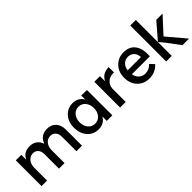

<svg xmlns="http://www.w3.org/2000/svg" viewBox="167 -1770 2804 2804"><g transform="rotate(-45 1569.0 -368.5)"><path d="M724 -536Q810 -536 860.5 -481Q911 -426 911 -331V0H796V-299Q796 -360 765.5 -394.5Q735 -429 683 -429Q622 -427 586.5 -380.5Q551 -334 551 -263V0H436V-299Q436 -360 406 -394.5Q376 -429 324 -429Q263 -427 226.5 -380.5Q190 -334 190 -263V0H76V-532H190V-429Q238 -536 364 -536Q429 -536 475.5 -502.5Q522 -469 541 -408Q587 -536 724 -536Z M1420 -526 1537 -523 1538 0H1423V-91Q1369 5 1254 5Q1149 5 1081 -71Q1013 -147 1013 -268Q1013 -387 1081 -462Q1149 -537 1252 -537Q1367 -537 1423 -440ZM1276 -91Q1340 -91 1381.5 -139.5Q1423 -188 1423 -264Q1423 -341 1381.5 -390Q1340 -439 1276 -439Q1211 -439 1169.5 -390Q1128 -341 1127 -264Q1128 -188 1169 -139.5Q1210 -91 1276 -91Z M1814 -426Q1868 -536 1998 -536V-426Q1919 -430 1869.5 -389Q1820 -348 1814 -278V0H1698V-532H1814Z M2301 -536Q2427 -536 2486 -452.5Q2545 -369 2535 -222H2163Q2175 -160 2215 -124.5Q2255 -89 2311 -89Q2391 -89 2448 -151L2509 -86Q2427 4 2303 4Q2191 4 2119 -71Q2047 -146 2047 -265Q2047 -384 2119.5 -459.5Q2192 -535 2301 -536ZM2161 -306H2435Q2432 -370 2396 -407Q2360 -444 2301 -444Q2245 -444 2207 -407Q2169 -370 2161 -306Z M2986 0 2827 -214 2765 -286V0H2650V-742H2765V-286L2977 -532H3107L2881 -286L3122 0Z"/></g></svg>

Font: Steamflix Grotesk
Style: Regular
Weight: 400
Designer: Julieta Ulanovsky
Foundry: Julieta Ulanovsky
Version: Version 4.000;PS 004.000;hotconv 1.0.88;makeotf.lib2.5.64775